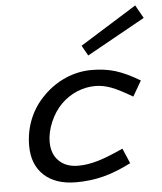

<svg xmlns="http://www.w3.org/2000/svg" viewBox="-54 -798 727 860"><g transform="rotate(-5 309.5 -368.0)"><path d="M376 -407Q333 -407 293 -390Q253 -373 222 -342Q190 -310 170.5 -264Q151 -218 151 -175Q151 -121 183 -89.5Q215 -58 270 -58Q312 -58 359 -72Q406 -86 473 -117L502 -49Q435 -15 377 0Q319 15 254 15Q162 15 110 -33Q58 -81 58 -166Q58 -230 81.5 -287Q105 -344 150 -388Q194 -432 250 -456Q306 -480 366 -480Q424 -480 472 -465.5Q520 -451 582 -414L542 -345Q483 -380 447 -393.5Q411 -407 376 -407ZM357 -546 331 -592 586 -751 619 -692Z"/></g></svg>

Font: Intel One Mono
Style: Italic
Weight: 400
Italic angle: -16°
Monospace: yes
Designer: Fred Shallcrass
Foundry: Frere-Jones Type LLC
Version: Version 1.400;hotconv 1.1.0;makeotfexe 2.6.0;FJTRelease1.4